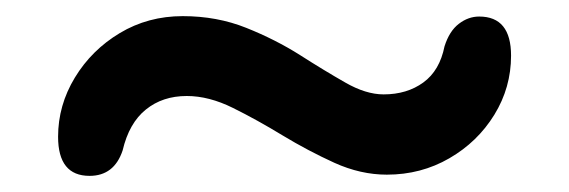

<svg xmlns="http://www.w3.org/2000/svg" viewBox="-20 -463 705 238"><path d="M459.5 -246.5Q427 -246.5 394.5 -261.2Q362 -276 330.2 -295.2Q298.5 -314.5 268.8 -329.2Q239 -344 211.5 -344Q181.5 -344 160.8 -327.2Q140 -310.5 132 -276.5Q121.5 -245 91 -245Q52 -245 52 -293.5Q52 -332.5 72.8 -366.8Q93.5 -401 128.5 -422Q163.5 -443 206.5 -443Q249 -443 285.2 -428.5Q321.5 -414 351.8 -394.8Q382 -375.5 407.8 -360.8Q433.5 -346 455.5 -346Q484.5 -346 504.8 -360.8Q525 -375.5 531 -405.5Q537 -424.5 548.8 -433.5Q560.5 -442.5 574 -442.5Q613.5 -442.5 613.5 -394Q613.5 -354.5 592.8 -320.8Q572 -287 537 -266.8Q502 -246.5 459.5 -246.5Z"/></svg>

Font: Fraunces 9pt S050
Style: Bold
Weight: 700
Version: Version 1.000; ttfautohint (v1.8.3)